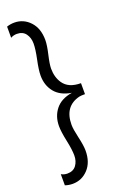

<svg xmlns="http://www.w3.org/2000/svg" viewBox="-169 -766 661 1004"><g transform="rotate(-20 161.0 -263.5)"><path d="M174 44Q174 109 138.5 147Q103 185 52 185Q30 185 10 178V116Q26 125 44 125Q77 125 93.5 102.5Q110 80 110 48Q110 16 98.5 -38Q87 -92 87 -123Q87 -177 117.5 -215.5Q148 -254 210 -264Q148 -274 117.5 -312Q87 -350 87 -404Q87 -435 98.5 -489Q110 -543 110 -575Q110 -607 93.5 -629.5Q77 -652 44 -652Q26 -652 10 -643V-705Q30 -712 52 -712Q103 -712 138.5 -674Q174 -636 174 -571Q174 -543 162.5 -493.5Q151 -444 151 -420Q151 -372 174 -338Q203 -295 272 -295V-234Q248 -234 240 -232Q151 -210 151 -107Q151 -83 162.5 -33.5Q174 16 174 44Z"/></g></svg>

Font: Hind Kochi Light
Style: Regular
Weight: 300
Designer: Dhruvi Tolia
Foundry: Indian Type Foundry
Version: Version 0.702;PS 1.0;hotconv 1.0.81;makeotf.lib2.5.63406